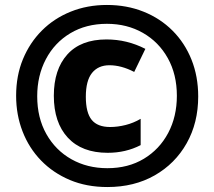

<svg xmlns="http://www.w3.org/2000/svg" viewBox="-20 -744 864 774"><path d="M413 10Q329 10 261.5 -18.5Q194 -47 145.5 -97Q97 -147 71 -214Q45 -281 45 -358Q45 -439 72.5 -505.5Q100 -572 149 -621Q198 -670 265 -697Q332 -724 411 -724Q491 -724 558.5 -697Q626 -670 675.5 -620.5Q725 -571 752 -503.5Q779 -436 779 -355Q779 -249 732.5 -166.5Q686 -84 603.5 -37Q521 10 413 10ZM413 -66Q497 -66 560 -104Q623 -142 658 -208Q693 -274 693 -358Q693 -444 656.5 -509.5Q620 -575 556 -611.5Q492 -648 411 -648Q327 -648 263.5 -610Q200 -572 165 -505.5Q130 -439 130 -356Q130 -269 167 -203.5Q204 -138 268 -102Q332 -66 413 -66ZM414 -128Q310 -128 253.5 -189Q197 -250 197 -358Q197 -464 251.5 -524.5Q306 -585 409 -585Q451 -585 490 -575.5Q529 -566 566 -547L521 -454Q469 -481 421 -481Q376 -481 351 -450Q326 -419 326 -354Q326 -290 349.5 -261Q373 -232 424 -232Q454 -232 486 -240Q518 -248 547 -265V-159Q487 -128 414 -128Z"/></svg>

Font: Noto Sans Lao Condensed Black
Style: Regular
Weight: 900
Width: 3
Designer: Monotype Design Team
Foundry: Monotype Imaging Inc.
Version: Version 2.003; ttfautohint (v1.8.4.7-5d5b)